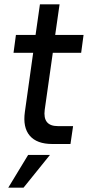

<svg xmlns="http://www.w3.org/2000/svg" viewBox="-20 -660 403 880"><path d="M53 -500H143L163 -640H253L233 -500H363L352 -418H222L185 -157Q175 -82 245 -82H315L303 0H220Q149 0 116.5 -38Q84 -76 94 -147L132 -418H42ZM109 50H209L88 200H18Z"/></svg>

Font: Retni Sans Medium
Style: Italic
Weight: 500
Italic angle: -8°
Designer: Vitaly Kuzmin
Foundry: ParaType Ltd.
Version: Version 1.00;June 10, 2019;FontCreator 11.5.0.2425 64-bit; t